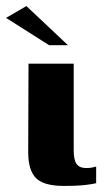

<svg xmlns="http://www.w3.org/2000/svg" viewBox="-54 -609 345 633"><path d="M157 4Q90 4 64.5 -22Q39 -48 39 -107L40 -399H189V-113Q189 -82 198.5 -68.5Q208 -55 230 -55Q243 -55 251.5 -57Q260 -59 263 -60V-5Q258 -4 247.5 -2Q237 0 215.5 2Q194 4 157 4ZM108 -460 -34 -550 33 -589 170 -460Z"/></svg>

Font: Genos Thin
Style: Bold
Weight: 700
Version: Version 1.010